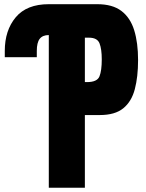

<svg xmlns="http://www.w3.org/2000/svg" viewBox="-20 -879 683 899"><path d="M208.5 0V-714.8Q179.7 -714.8 166 -697.3Q152.3 -679.7 152.3 -640.6V-611.3H2.4V-640.6Q2.4 -736.8 53.7 -798.1Q105 -859.4 208.5 -859.4H435.5Q506.8 -859.4 548.6 -827.6Q590.3 -795.9 608.4 -737.3Q626.5 -678.7 626.5 -597.7Q626.5 -519.5 611.3 -461.7Q596.2 -403.8 557.4 -372.1Q518.6 -340.3 447.3 -340.3H377.4V0ZM377.4 -494.6H387.2Q435.1 -494.6 445.8 -521.5Q456.5 -548.3 456.5 -600.6Q456.5 -649.4 446 -676Q435.5 -702.6 396.5 -702.6H377.4Z"/></svg>

Font: Anton SC
Style: Regular
Weight: 400
Designer: Vernon Adams
Foundry: Vernon Adams
Version: Version 2.116; ttfautohint (v1.8.4.7-5d5b)